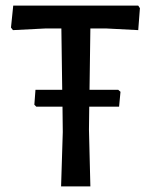

<svg xmlns="http://www.w3.org/2000/svg" viewBox="-20 -662 535 682"><path d="M400 -343 408 -336 403 -283H297L296 -202L301 0H197L203 -193L202 -283H109L102 -290L106 -343H201L198 -561H144L26 -555L19 -564L27 -642H471L477 -633L471 -555L355 -561H301L298 -343Z"/></svg>

Font: Alegreya Sans Medium
Style: Regular
Weight: 500
Designer: Juan Pablo del Peral
Foundry: Huerta Tipografica
Version: Version 2.007